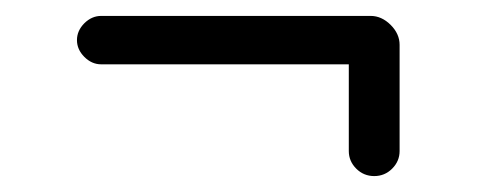

<svg xmlns="http://www.w3.org/2000/svg" viewBox="-20 -389 605 240"><path d="M479.5 -200.2V-333Q479.5 -346.7 468.3 -357.9Q457 -369.1 443.4 -369.1H106.4Q94.7 -369.1 85.4 -359.9Q76.2 -350.6 76.2 -338.9Q76.2 -327.1 85.4 -317.9Q94.7 -308.6 106.4 -308.6H416V-200.2Q416 -187.5 425.3 -178.2Q434.6 -168.9 447.8 -168.9Q460.9 -168.9 470.2 -178.2Q479.5 -187.5 479.5 -200.2Z"/></svg>

Font: FakePearl
Style: Light
Weight: 350
Version: Version 1.2